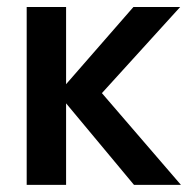

<svg xmlns="http://www.w3.org/2000/svg" viewBox="-20 -516 530 536"><path d="M54.5 0V-496.5H164.5V-281L352.5 -496.5H483L264.5 -256L485 0H354L164.5 -227.5V0Z"/></svg>

Font: Cabin SemiCondensed SemiBold
Style: Regular
Weight: 600
Width: 4
Designer: Pablo Impallari
Foundry: Pablo Impallari. http://www.impallari.com Igino Marini. http://www.ikern.com
Version: Version 3.001